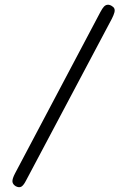

<svg xmlns="http://www.w3.org/2000/svg" viewBox="-20 -729 566 803"><path d="M46 50Q33 42 32 30.5Q31 19 43 -4L400 -679Q408 -694 414.5 -701Q421 -708 429 -709Q437 -710 446 -705Q455 -700 458 -693.5Q461 -687 458.5 -677Q456 -667 448 -651L90 24Q79 46 69.5 51.5Q60 57 46 50Z"/></svg>

Font: Fredoka Light Light
Style: Regular
Weight: 300
Version: Version 2.001